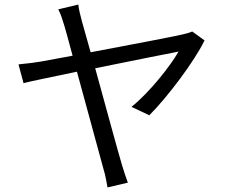

<svg xmlns="http://www.w3.org/2000/svg" viewBox="-20 -779 996 841"><path d="M822 -641C811 -636 793 -631 779 -628C742 -619 541 -581 377 -550L339 -685C331 -715 325 -739 323 -759L235 -738C246 -719 252 -697 262 -666C268 -646 281 -598 298 -535L157 -509C122 -504 95 -500 61 -497L83 -415C114 -423 208 -442 317 -465C363 -298 420 -86 434 -36C442 -11 447 21 451 42L540 21C532 -1 521 -33 515 -54C499 -107 444 -309 397 -480C561 -513 733 -548 762 -553C727 -491 635 -374 556 -311L634 -274C712 -352 831 -509 876 -602Z"/></svg>

Font: Kinto Sans
Style: Regular
Weight: 400
Designer: Authors: Ryoko NISHIZUKA  (kana & ideographs); Paul D. Hunt (Latin, Greek & Cyrillic); Wenlong ZHANG  (bopomofo); Sandol
Foundry: Adobe Systems Incorporated, ookami Inc.
Version: Version 0.001